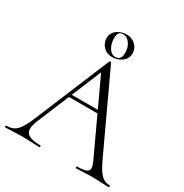

<svg xmlns="http://www.w3.org/2000/svg" viewBox="-189 -970 1073 1117"><g transform="rotate(30 347.5 -411.0)"><path d="M227 -358H433L440 -339H212ZM694 0Q676 0 636 -2Q598 -4 580 -4Q559 -4 525 -2Q493 0 477 0Q473 0 473 -6Q473 -12 477 -12Q518 -12 536 -19.5Q554 -27 554 -45Q554 -59 543 -84L317 -570L336 -587L143 -123Q129 -89 129 -67Q129 -38 153 -25Q177 -12 228 -12Q233 -12 233 -6Q233 0 228 0Q210 0 176 -2Q138 -4 110 -4Q85 -4 51 -2Q21 0 2 0Q-3 0 -3 -6Q-3 -12 2 -12Q30 -12 49.5 -22Q69 -32 86.5 -58Q104 -84 124 -132L333 -635Q335 -638 339.5 -638Q344 -638 345 -635L577 -137Q600 -86 618 -59.5Q636 -33 653.5 -22.5Q671 -12 694 -12Q698 -12 698 -6Q698 0 694 0ZM251 -745Q251 -781 279.5 -801.5Q308 -822 344 -822Q378 -822 402.5 -799Q427 -776 427 -743Q427 -708 398.5 -686.5Q370 -665 334 -665Q297 -665 274 -689Q251 -713 251 -745ZM388 -725Q388 -761 369.5 -787Q351 -813 324 -813Q305 -813 297 -801.5Q289 -790 289 -765Q289 -731 305.5 -703Q322 -675 349 -675Q369 -675 378.5 -687Q388 -699 388 -725Z"/></g></svg>

Font: Cormorant SC Light
Style: Regular
Weight: 300
Designer: Christian Thalmann (Catharsis Fonts)
Foundry: Catharsis Fonts
Version: Version 4.000